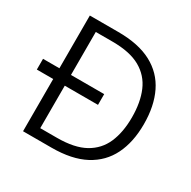

<svg xmlns="http://www.w3.org/2000/svg" viewBox="-156 -853 1002 1006"><g transform="rotate(30 345.0 -350.0)"><path d="M9 -316V-381H379V-316ZM108 0V-700H280Q403 -700 482 -658Q561 -616 599.5 -537Q638 -458 638 -348Q638 -240 599.5 -162Q561 -84 482 -42Q403 0 280 0ZM178 -59H279Q385 -59 447.5 -94Q510 -129 538 -193.5Q566 -258 566 -348Q566 -439 538 -504.5Q510 -570 447.5 -605.5Q385 -641 279 -641H178Z"/></g></svg>

Font: DM Sans 9pt Light
Style: Regular
Weight: 300
Version: Version 4.004;gftools[0.9.30]